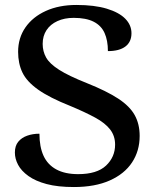

<svg xmlns="http://www.w3.org/2000/svg" viewBox="-20 -744 629 774"><path d="M278 10Q213 10 168 -2Q123 -14 94.5 -34.5Q66 -55 53 -79.5Q40 -104 40 -129Q40 -156 53.5 -172.5Q67 -189 89.5 -197Q112 -205 139 -205Q139 -152 155.5 -116Q172 -80 207 -61Q242 -42 295 -42Q371 -42 407.5 -76.5Q444 -111 444 -161Q444 -196 424 -222Q404 -248 363.5 -270Q323 -292 263 -317Q180 -350 134 -382.5Q88 -415 70.5 -451.5Q53 -488 53 -535Q53 -591 82.5 -633.5Q112 -676 165 -700Q218 -724 288 -724Q361 -724 410.5 -709Q460 -694 485 -668.5Q510 -643 510 -610Q510 -575 485.5 -556.5Q461 -538 415 -538Q415 -581 401.5 -611Q388 -641 357.5 -656.5Q327 -672 277 -672Q240 -672 211.5 -659Q183 -646 167.5 -622.5Q152 -599 152 -567Q152 -537 166 -512Q180 -487 218.5 -462.5Q257 -438 330 -409Q410 -377 456.5 -346.5Q503 -316 523 -280Q543 -244 543 -196Q543 -136 512.5 -89.5Q482 -43 422.5 -16.5Q363 10 278 10Z"/></svg>

Font: Noto Serif Armenian Medium
Style: Regular
Weight: 500
Version: Version 2.007